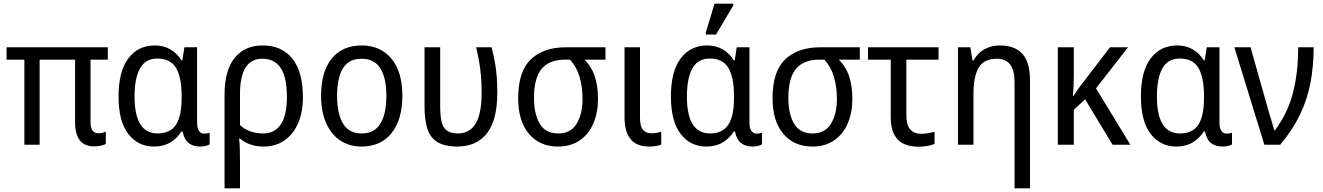

<svg xmlns="http://www.w3.org/2000/svg" viewBox="-20 -796 7277 1056"><path d="M498 9Q393 9 393 -123V-468H198V0H114V-468H16V-536H573V-468H478V-127Q478 -91 489.5 -77Q501 -63 521 -63Q533 -63 543.5 -65.5Q554 -68 562 -72V-4Q553 1 536 5Q519 9 498 9Z M827 10Q739 10 685.5 -59.5Q632 -129 632 -266Q632 -403 685.5 -474.5Q739 -546 832 -546Q880 -546 917 -524.5Q954 -503 978 -464H983L994 -536H1064V-122Q1064 -90 1075 -75.5Q1086 -61 1103 -61Q1111 -61 1119.5 -62.5Q1128 -64 1133 -66V-2Q1126 3 1111 6.5Q1096 10 1082 10Q1043 10 1018.5 -8.5Q994 -27 984 -73H978Q954 -35 916.5 -12.5Q879 10 827 10ZM847 -62Q916 -62 947.5 -109.5Q979 -157 979 -257V-267Q979 -370 948.5 -422Q918 -474 845 -474Q781 -474 750.5 -420.5Q720 -367 720 -265Q720 -62 847 -62Z M1215 240V-275Q1215 -409 1270.5 -477.5Q1326 -546 1424 -546Q1530 -546 1588 -473.5Q1646 -401 1646 -262Q1646 -178 1619 -117Q1592 -56 1543.5 -23Q1495 10 1430 10Q1352 10 1300 -34H1295Q1298 -11 1299 24Q1300 59 1300 98V240ZM1427 -62Q1492 -62 1525 -113Q1558 -164 1558 -262Q1558 -371 1524 -422Q1490 -473 1422 -473Q1300 -473 1300 -278V-108Q1324 -85 1357.5 -73.5Q1391 -62 1427 -62Z M2193 -269Q2193 -139 2134 -64.5Q2075 10 1968 10Q1901 10 1851 -23.5Q1801 -57 1773.5 -119.5Q1746 -182 1746 -269Q1746 -402 1804.5 -474Q1863 -546 1970 -546Q2071 -546 2132 -474.5Q2193 -403 2193 -269ZM1834 -269Q1834 -171 1866.5 -116.5Q1899 -62 1970 -62Q2039 -62 2072 -116Q2105 -170 2105 -269Q2105 -367 2072 -420Q2039 -473 1969 -473Q1898 -473 1866 -420Q1834 -367 1834 -269Z M2494 10Q2421 9 2382.5 -16.5Q2344 -42 2329.5 -91Q2315 -140 2315 -210V-536H2401V-216Q2401 -166 2407.5 -131.5Q2414 -97 2435.5 -79.5Q2457 -62 2499 -62Q2563 -62 2596 -116.5Q2629 -171 2629 -286Q2629 -356 2621.5 -414.5Q2614 -473 2599 -536H2684Q2695 -491 2702 -453Q2709 -415 2712 -374.5Q2715 -334 2715 -284Q2715 -135 2658 -62.5Q2601 10 2494 10Z M3049 10Q2948 10 2889 -60Q2830 -130 2830 -256Q2830 -403 2899.5 -469.5Q2969 -536 3093 -536H3310V-468H3194Q3234 -429 3251.5 -375.5Q3269 -322 3269 -251Q3269 -178 3244 -118.5Q3219 -59 3169.5 -24.5Q3120 10 3049 10ZM3050 -62Q3119 -62 3151.5 -115.5Q3184 -169 3184 -253Q3184 -315 3168.5 -370.5Q3153 -426 3115 -468H3088Q3002 -468 2959.5 -418Q2917 -368 2917 -257Q2917 -168 2949 -115Q2981 -62 3050 -62Z M3551 10Q3481 10 3448 -31Q3415 -72 3415 -149V-536H3500V-147Q3500 -100 3517 -81.5Q3534 -63 3563 -63Q3578 -63 3591.5 -65.5Q3605 -68 3617 -72V-1Q3605 4 3588.5 7Q3572 10 3551 10Z M3865 10Q3777 10 3723.5 -59.5Q3670 -129 3670 -266Q3670 -403 3723.5 -474.5Q3777 -546 3870 -546Q3918 -546 3955 -524.5Q3992 -503 4016 -464H4021L4032 -536H4102V-122Q4102 -90 4113 -75.5Q4124 -61 4141 -61Q4149 -61 4157.5 -62.5Q4166 -64 4171 -66V-2Q4164 3 4149 6.5Q4134 10 4120 10Q4081 10 4056.5 -8.5Q4032 -27 4022 -73H4016Q3992 -35 3954.5 -12.5Q3917 10 3865 10ZM3885 -62Q3954 -62 3985.5 -109.5Q4017 -157 4017 -257V-267Q4017 -370 3986.5 -422Q3956 -474 3883 -474Q3819 -474 3788.5 -420.5Q3758 -367 3758 -265Q3758 -62 3885 -62ZM3862 -606V-618L3910 -776H4013V-766L3918 -606Z M4448 10Q4347 10 4288 -60Q4229 -130 4229 -256Q4229 -403 4298.5 -469.5Q4368 -536 4492 -536H4709V-468H4593Q4633 -429 4650.5 -375.5Q4668 -322 4668 -251Q4668 -178 4643 -118.5Q4618 -59 4568.5 -24.5Q4519 10 4448 10ZM4449 -62Q4518 -62 4550.5 -115.5Q4583 -169 4583 -253Q4583 -315 4567.5 -370.5Q4552 -426 4514 -468H4487Q4401 -468 4358.5 -418Q4316 -368 4316 -257Q4316 -168 4348 -115Q4380 -62 4449 -62Z M5032 11Q4987 11 4952.5 -4Q4918 -19 4898.5 -55Q4879 -91 4879 -154V-468H4754V-536H5142V-468H4965V-162Q4965 -107 4987 -83.5Q5009 -60 5046 -60Q5065 -60 5085 -63.5Q5105 -67 5120 -71V-5Q5107 2 5082 6.5Q5057 11 5032 11Z M5560 240V-345Q5560 -473 5463 -473Q5392 -473 5363 -424.5Q5334 -376 5334 -278V0H5249V-536H5317L5329 -463H5334Q5357 -505 5395 -525.5Q5433 -546 5479 -546Q5562 -546 5603.5 -499.5Q5645 -453 5645 -355V240Z M6184 -536 6008 -310 6197 0H6099L5948 -250L5886 -192V0H5798V-536H5886V-392Q5886 -356 5884.5 -322Q5883 -288 5881 -267H5883Q5892 -280 5901 -293Q5910 -306 5918 -318L6085 -536Z M6450 10Q6362 10 6308.5 -59.5Q6255 -129 6255 -266Q6255 -403 6308.5 -474.5Q6362 -546 6455 -546Q6503 -546 6540 -524.5Q6577 -503 6601 -464H6606L6617 -536H6687V-122Q6687 -90 6698 -75.5Q6709 -61 6726 -61Q6734 -61 6742.5 -62.5Q6751 -64 6756 -66V-2Q6749 3 6734 6.5Q6719 10 6705 10Q6666 10 6641.5 -8.5Q6617 -27 6607 -73H6601Q6577 -35 6539.5 -12.5Q6502 10 6450 10ZM6470 -62Q6539 -62 6570.5 -109.5Q6602 -157 6602 -257V-267Q6602 -370 6571.5 -422Q6541 -474 6468 -474Q6404 -474 6373.5 -420.5Q6343 -367 6343 -265Q6343 -62 6470 -62Z M6934 0 6769 -536H6858L6944 -232Q6950 -208 6959 -179Q6968 -150 6976 -123.5Q6984 -97 6988 -79H6992Q7062 -173 7091 -284.5Q7120 -396 7120 -536H7205Q7205 -431 7187.5 -340Q7170 -249 7130 -165.5Q7090 -82 7021 0Z"/></svg>

Font: Noto Sans SemiCondensed
Style: Regular
Weight: 400
Width: 4
Designer: Monotype Design Team
Foundry: Monotype Imaging Inc.
Version: Version 2.013; ttfautohint (v1.8.4.7-5d5b)